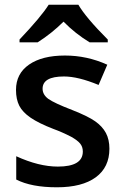

<svg xmlns="http://www.w3.org/2000/svg" viewBox="-20 -786 527 816"><path d="M438 -618Q345 -711 313 -766H187Q155 -715 63 -618V-606H140Q201 -645 250 -694Q300 -643 361 -606H438ZM430 -221Q415 -249 384.5 -270.5Q354 -292 288 -318Q210 -348 185 -366Q161 -384 161 -409Q161 -461 252 -461Q312 -461 399 -425L436 -511Q350 -550 256 -550Q159 -550 103.5 -511.5Q48 -473 48 -404Q48 -364 62 -336.5Q76 -309 110.5 -285.5Q145 -262 207 -238Q243 -225 282 -205Q309 -190 320.5 -176Q332 -162 332 -142Q332 -78 226 -78Q145 -78 49 -122V-23Q113 10 222 10Q329 10 387 -32.5Q445 -75 445 -154Q445 -193 430 -221Z"/></svg>

Font: OpenSansMMV
Style: Semibold
Weight: 600
Designer: Steve Matteson
Foundry: Ascender Corporation
Version: Version 6.000